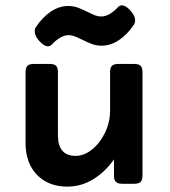

<svg xmlns="http://www.w3.org/2000/svg" viewBox="-20 -692 640 723"><path d="M310.1 -647Q327.6 -638.2 338.6 -634Q349.6 -629.9 361.3 -629.9Q391.1 -629.9 424.3 -665Q431.2 -671.9 439 -671.9Q453.1 -671.9 471.2 -652.3Q488.8 -632.8 488.8 -615.2Q488.8 -605.5 483.9 -598.6Q459 -561.5 427.7 -540.8Q396.5 -520 362.8 -520Q343.3 -520 327.1 -525.9Q311 -531.7 289.6 -542.5Q272 -551.3 261 -555.4Q250 -559.6 238.3 -559.6Q208.5 -559.6 175.3 -524.4Q168.5 -517.6 160.6 -517.6Q146.5 -517.6 128.4 -537.1Q110.8 -556.6 110.8 -574.2Q110.8 -584 115.7 -590.8Q140.6 -627.9 171.9 -648.7Q203.1 -669.4 236.8 -669.4Q256.3 -669.4 272.5 -663.6Q288.6 -657.7 310.1 -647ZM516.6 -420.4V-30.8Q516.6 -14.2 509.5 -7.1Q502.4 0 485.8 0H439.9Q423.3 0 416.3 -7.1Q409.2 -14.2 409.2 -30.8V-91.8Q375 -43.5 330.1 -16.4Q285.2 10.7 233.4 10.7Q185.5 10.7 149.9 -9.8Q114.3 -30.3 95.2 -67.4Q76.2 -104.5 76.2 -153.3V-420.4Q76.2 -437 83.3 -444.1Q90.3 -451.2 106.9 -451.2H167.5Q184.1 -451.2 191.2 -444.1Q198.2 -437 198.2 -420.4V-182.1Q198.2 -105 265.1 -105Q296.4 -105 326.4 -128.9Q356.4 -152.8 375.5 -192.4Q394.5 -231.9 394.5 -276.4V-420.4Q394.5 -437 401.6 -444.1Q408.7 -451.2 425.3 -451.2H485.8Q502.4 -451.2 509.5 -444.1Q516.6 -437 516.6 -420.4Z"/></svg>

Font: Courier Prime Sans
Style: Bold
Weight: 700
Designer: Alan Dague-Greene
Foundry: Quote-Unquote Apps
Version: Version 3.020